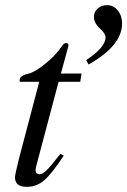

<svg xmlns="http://www.w3.org/2000/svg" viewBox="-20 -713 493 744"><path d="M323 -463 314 -480Q389 -530 389 -568Q389 -582 369 -601Q344 -623 344 -647Q344 -667 358.5 -680Q373 -693 395 -693Q420 -693 436.5 -672.5Q453 -652 453 -622Q453 -536 323 -463ZM296 -428 291 -396H207L120 -68Q118 -60 118 -54Q118 -38 133 -38Q145 -38 161 -53.5Q177 -69 214 -117L227 -110Q181 -40 151.5 -14.5Q122 11 84 11Q38 11 38 -26Q38 -36 54 -100L132 -396H57L56 -402Q56 -420 89 -427Q114 -433 155 -465.5Q196 -498 222 -537Q228 -546 236 -546Q245 -546 245 -538Q245 -533 244 -531L216 -428Z"/></svg>

Font: STIX MathJax Latin
Style: Italic
Weight: 400
Italic angle: -16.33°
Designer: MicroPress Inc., with final additions and corrections provided by Coen Hoffman, Elsevier (retired)
Version: Version 1.1.1